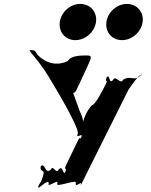

<svg xmlns="http://www.w3.org/2000/svg" viewBox="-20 -984 766 976"><path d="M388 -964C337 -964 291 -923 284 -872C277 -821 312 -780 363 -780C414 -780 461 -821 468 -872C475 -923 439 -964 388 -964ZM625 -964C574 -964 528 -923 521 -872C514 -821 549 -780 600 -780C651 -780 698 -821 705 -872C712 -923 676 -964 625 -964ZM225 -598C254 -551 386 -332 375 -304C364 -273 403 -314 394 -288C381 -261 410 -316 395 -290C379 -261 392 -302 376 -269C363 -242 330 -174 317 -147C300 -111 324 -141 311 -108C301 -80 327 -137 314 -110C297 -89 302 -149 278 -122C265 -95 251 -149 238 -122C208 -95 210 -158 189 -140C176 -113 200 -165 187 -138C181 -103 213 -130 198 -87C183 -44 194 -73 173 -36C158 -10 187 -60 174 -33C171 -15 225 -79 228 -52C215 -25 284 -79 271 -52C258 -25 378 -79 365 -52C362 -25 401 -74 390 -41L633 -528C634 -529 692 -616 699 -602C686 -575 710 -631 697 -604C665 -565 647 -605 605 -578C592 -551 568 -605 555 -578C532 -551 540 -612 523 -591C510 -564 534 -616 521 -589C512 -556 534 -589 516 -553C503 -526 463 -449 447 -449C410 -409 395 -351 393 -308C391 -296 395 -296 408 -296C408 -328 406 -383 386 -417L352 -511C369 -515 368 -530 391 -574C410 -613 410 -617 432 -663C452 -705 438 -702 412 -702C391 -702 339 -701 325 -674C269 -647 214 -662 172 -704C157 -731 153 -729 130 -729C134 -715 175 -679 225 -598Z"/></svg>

Font: Hussar Przerywany
Style: Obl
Weight: 400
Foundry: Cannot Into Space Fonts
Version: Version 0.982